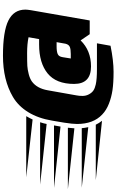

<svg xmlns="http://www.w3.org/2000/svg" viewBox="21 -972 805 1328"><g transform="rotate(-90 424.0 -307.5)"><path d="M715 -221Q747 -221 763.5 -227.5Q780 -234 786 -257L797 -319H767Q733 -319 715 -311.5Q697 -304 693 -277L684 -221ZM1022 -535Q1022 -523 1018 -497L947 -90H852L809 -153Q739 -81 629 -81Q508 -81 508 -198Q508 -322 580.5 -381Q653 -440 780 -440H818L831 -513Q784 -523 720.5 -523Q657 -523 632.5 -521.5Q608 -520 576.5 -512Q545 -504 525 -490Q477 -455 464 -380L429 -183Q425 -164 425 -140Q425 -116 436 -95.5Q447 -75 462.5 -64.5Q478 -54 505 -48Q541 -40 610 -40H789L772 54Q669 75 592 75Q515 75 465 67.5Q415 60 370.5 42.5Q326 25 296 -4Q231 -65 231 -178Q231 -208 240 -266L254 -349Q270 -446 312.5 -515Q355 -584 418 -621Q535 -690 703 -690Q871 -690 946.5 -652.5Q1022 -615 1022 -535ZM213 -292 -211 -337H221ZM-188 -433H243Q235 -409 231 -388ZM205 -241Q203 -226 201 -196L-220 -241ZM285 -529Q269 -501 262 -485L-138 -529ZM202 -145Q203 -128 209 -100L-210 -145ZM226 -48Q237 -25 253 -5L-158 -48Z"/></g></svg>

Font: Faster One
Style: Regular
Weight: 400
Designer: Eduardo Rodriguez Tunni
Foundry: Eduardo Rodriguez Tunni
Version: Version 1.002